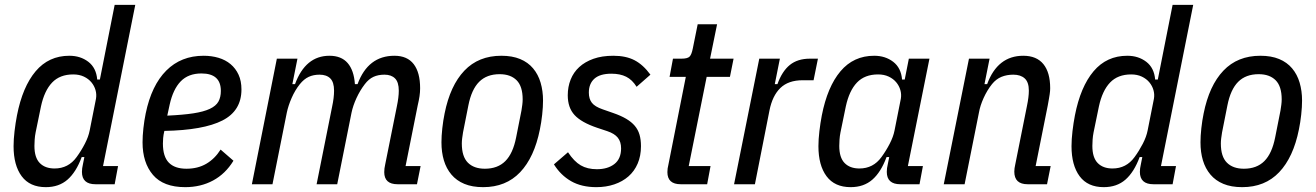

<svg xmlns="http://www.w3.org/2000/svg" viewBox="-20 -760 5427 792"><path d="M374 0Q318 0 318 -51Q318 -65 322 -82L328 -112H317Q294 -50 258.5 -19Q223 12 169 12Q103 12 69.5 -33Q36 -78 36 -157Q36 -185 40 -219Q44 -253 50 -284Q73 -402 127 -466Q181 -530 266 -530Q312 -530 344.5 -505Q377 -480 381 -432H392L453 -740H538L405 -75H467L453 0ZM205 -65Q262 -65 296 -112Q315 -138 330 -167Q345 -196 350 -222L376 -353Q379 -371 374 -388.5Q369 -406 357 -420.5Q345 -435 326 -444Q307 -453 282 -453Q227 -453 195 -419.5Q163 -386 149 -321L127 -214Q124 -199 123 -184Q122 -169 122 -158Q122 -110 144 -87.5Q166 -65 205 -65Z M744 12Q654 12 611 -38.5Q568 -89 568 -173Q568 -199 571.5 -231Q575 -263 581 -292Q605 -408 666 -469Q727 -530 820 -530Q853 -530 881.5 -521.5Q910 -513 931 -495.5Q952 -478 964 -452Q976 -426 976 -391Q976 -303 897.5 -263Q819 -223 658 -220Q654 -203 653 -190.5Q652 -178 652 -168Q652 -114 676.5 -89Q701 -64 749 -64Q796 -64 831 -84.5Q866 -105 890 -143L943 -97Q910 -43 859 -15.5Q808 12 744 12ZM811 -457Q757 -457 725.5 -424.5Q694 -392 680 -329L670 -283Q735 -286 777.5 -292.5Q820 -299 845.5 -311Q871 -323 881 -341Q891 -359 891 -385Q891 -457 811 -457Z M1019 0 1122 -518H1207L1186 -413H1197Q1240 -530 1339 -530Q1388 -530 1414 -500Q1440 -470 1444 -413H1455Q1498 -530 1607 -530Q1660 -530 1686.5 -495.5Q1713 -461 1713 -396Q1713 -380 1710.5 -363Q1708 -346 1703 -325L1653 -75H1715L1700 0H1620Q1565 0 1565 -50Q1565 -65 1569 -82L1617 -321Q1625 -359 1625 -386Q1625 -421 1609.5 -436.5Q1594 -452 1566 -452Q1540 -452 1520.5 -443Q1501 -434 1485 -413Q1465 -387 1450.5 -355.5Q1436 -324 1430 -295L1371 0H1286L1350 -320Q1358 -357 1358 -386Q1358 -421 1342.5 -436.5Q1327 -452 1298 -452Q1273 -452 1253.5 -443Q1234 -434 1217 -413Q1197 -388 1183 -356Q1169 -324 1163 -295L1104 0Z M1973 12Q1928 12 1895.5 -1.5Q1863 -15 1842 -40Q1821 -65 1811 -98.5Q1801 -132 1801 -173Q1801 -199 1804.5 -231Q1808 -263 1814 -292Q1837 -407 1895.5 -468.5Q1954 -530 2048 -530Q2093 -530 2125.5 -516.5Q2158 -503 2179 -478Q2200 -453 2210 -419Q2220 -385 2220 -345Q2220 -319 2216.5 -287Q2213 -255 2207 -226Q2184 -111 2125.5 -49.5Q2067 12 1973 12ZM1980 -64Q2033 -64 2064.5 -95.5Q2096 -127 2109 -193L2131 -304Q2133 -316 2134.5 -328Q2136 -340 2136 -350Q2136 -404 2111 -429Q2086 -454 2041 -454Q1988 -454 1956.5 -422.5Q1925 -391 1912 -325L1890 -214Q1888 -202 1886.5 -190Q1885 -178 1885 -168Q1885 -114 1910 -89Q1935 -64 1980 -64Z M2440 12Q2379 12 2336 -12.5Q2293 -37 2265 -82L2323 -132Q2348 -94 2375.5 -78Q2403 -62 2442 -62Q2487 -62 2514.5 -83.5Q2542 -105 2542 -148Q2542 -175 2528.5 -192Q2515 -209 2485 -219L2443 -233Q2378 -255 2350 -285.5Q2322 -316 2322 -367Q2322 -402 2334 -432Q2346 -462 2369.5 -483.5Q2393 -505 2428 -517.5Q2463 -530 2510 -530Q2562 -530 2597.5 -511.5Q2633 -493 2663 -452L2606 -402Q2588 -431 2563 -443.5Q2538 -456 2502 -456Q2455 -456 2432 -435.5Q2409 -415 2409 -378Q2409 -352 2421.5 -336Q2434 -320 2466 -309L2509 -294Q2541 -283 2563 -270Q2585 -257 2598.5 -241Q2612 -225 2618 -204.5Q2624 -184 2624 -157Q2624 -117 2610.5 -85.5Q2597 -54 2572.5 -32.5Q2548 -11 2514 0.5Q2480 12 2440 12Z M2788 0Q2733 0 2733 -50Q2733 -58 2734 -65Q2735 -72 2737 -80L2809 -443H2742L2756 -518H2791Q2816 -518 2824.5 -526.5Q2833 -535 2838 -561L2858 -660H2938L2909 -518H3006L2991 -443H2895L2821 -75H2911L2897 0Z M3008 0 3112 -518H3197L3176 -413H3187Q3206 -466 3238 -492Q3270 -518 3321 -518H3354L3336 -429H3291Q3232 -429 3199 -397Q3166 -365 3154 -304L3094 0Z M3694 0Q3638 0 3638 -51Q3638 -59 3639 -66.5Q3640 -74 3642 -82L3648 -112H3637Q3614 -50 3578.5 -19Q3543 12 3489 12Q3423 12 3389.5 -33Q3356 -78 3356 -157Q3356 -185 3360 -219Q3364 -253 3370 -284Q3393 -402 3447 -466Q3501 -530 3586 -530Q3632 -530 3664.5 -505Q3697 -480 3701 -432H3712L3729 -518H3814L3725 -75H3787L3773 0ZM3525 -65Q3582 -65 3616 -112Q3635 -138 3650 -167Q3665 -196 3670 -222L3696 -353Q3699 -371 3694 -388.5Q3689 -406 3677 -420.5Q3665 -435 3646 -444Q3627 -453 3602 -453Q3547 -453 3515 -419.5Q3483 -386 3469 -321L3447 -214Q3444 -199 3443 -184Q3442 -169 3442 -158Q3442 -110 3464 -87.5Q3486 -65 3525 -65Z M3873 0 3977 -518H4062L4041 -413H4052Q4095 -530 4201 -530Q4256 -530 4284 -495.5Q4312 -461 4312 -396Q4312 -390 4311.5 -384.5Q4311 -379 4310 -371.5Q4309 -364 4307 -353Q4305 -342 4302 -325L4252 -75H4314L4299 0H4219Q4164 0 4164 -52Q4164 -65 4168 -82L4216 -322Q4224 -360 4224 -386Q4224 -421 4207 -436.5Q4190 -452 4160 -452Q4133 -452 4111 -443Q4089 -434 4072 -413Q4052 -388 4037.5 -356Q4023 -324 4018 -295L3959 0Z M4738 0Q4682 0 4682 -51Q4682 -65 4686 -82L4692 -112H4681Q4658 -50 4622.5 -19Q4587 12 4533 12Q4467 12 4433.5 -33Q4400 -78 4400 -157Q4400 -185 4404 -219Q4408 -253 4414 -284Q4437 -402 4491 -466Q4545 -530 4630 -530Q4676 -530 4708.5 -505Q4741 -480 4745 -432H4756L4817 -740H4902L4769 -75H4831L4817 0ZM4569 -65Q4626 -65 4660 -112Q4679 -138 4694 -167Q4709 -196 4714 -222L4740 -353Q4743 -371 4738 -388.5Q4733 -406 4721 -420.5Q4709 -435 4690 -444Q4671 -453 4646 -453Q4591 -453 4559 -419.5Q4527 -386 4513 -321L4491 -214Q4488 -199 4487 -184Q4486 -169 4486 -158Q4486 -110 4508 -87.5Q4530 -65 4569 -65Z M5104 12Q5059 12 5026.5 -1.5Q4994 -15 4973 -40Q4952 -65 4942 -98.5Q4932 -132 4932 -173Q4932 -199 4935.5 -231Q4939 -263 4945 -292Q4968 -407 5026.5 -468.5Q5085 -530 5179 -530Q5224 -530 5256.5 -516.5Q5289 -503 5310 -478Q5331 -453 5341 -419Q5351 -385 5351 -345Q5351 -319 5347.5 -287Q5344 -255 5338 -226Q5315 -111 5256.5 -49.5Q5198 12 5104 12ZM5111 -64Q5164 -64 5195.5 -95.5Q5227 -127 5240 -193L5262 -304Q5264 -316 5265.5 -328Q5267 -340 5267 -350Q5267 -404 5242 -429Q5217 -454 5172 -454Q5119 -454 5087.5 -422.5Q5056 -391 5043 -325L5021 -214Q5019 -202 5017.5 -190Q5016 -178 5016 -168Q5016 -114 5041 -89Q5066 -64 5111 -64Z"/></svg>

Font: IBM Plex Sans Cond Text
Style: Italic
Weight: 450
Width: 3
Italic angle: -11°
Designer: Mike Abbink, Paul van der Laan, Pieter van Rosmalen
Foundry: Bold Monday
Version: Version 1.3